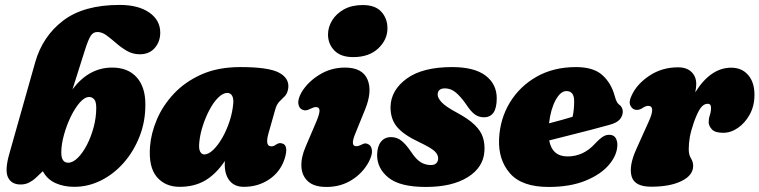

<svg xmlns="http://www.w3.org/2000/svg" viewBox="-20 -747 3085 780"><path d="M325 -543.5 274.5 -384Q341 -472.5 435.5 -472.5Q499.5 -472.5 535 -433.2Q570.5 -394 570.5 -323.5Q571 -254 547.2 -193.2Q523.5 -132.5 483 -86.2Q442.5 -40 390.5 -14Q338.5 12 281.5 12Q239.5 12 205.8 -3Q172 -18 154 -51.5L126 -25Q114 -13.5 98.5 -5.5Q83 2.5 63.5 2.5Q26.5 2.5 12.5 -26.5Q-1.5 -55.5 18.5 -124.5L123 -494Q153 -599.5 236.5 -663.2Q320 -727 466 -727Q542 -727 586.5 -696Q631 -665 631 -614.5Q631 -578 608.8 -552.2Q586.5 -526.5 548 -526.5Q519.5 -526.5 495.8 -540.2Q472 -554 451.8 -571.8Q431.5 -589.5 413 -603.2Q394.5 -617 375.5 -617Q358.5 -617 348.5 -601.5Q338.5 -586 325 -543.5ZM342.5 -353Q324 -353 304.2 -330.5Q284.5 -308 267.5 -273Q250.5 -238 239.8 -199Q229 -160 229 -127Q229 -86 257 -86Q276 -86 296 -105.8Q316 -125.5 333 -158.2Q350 -191 360.5 -230.2Q371 -269.5 371 -308.5Q371 -335 362.2 -344Q353.5 -353 342.5 -353Z M1070.5 -204.5Q1056 -152.5 1082 -152.5Q1089.5 -152.5 1094 -155Q1098.5 -157.5 1105.5 -162Q1116.5 -168 1126.5 -164Q1139 -161.5 1142.2 -146Q1145.5 -130.5 1135.5 -99.5Q1118 -48 1073.2 -18Q1028.5 12 970.5 12Q933 12 913 -12.5Q893 -37 893 -79Q893 -86 893.5 -93Q857 -39 813 -13.5Q769 12 710 12Q651 12 617 -28.2Q583 -68.5 589.5 -152Q593.5 -205.5 617.5 -262Q641.5 -318.5 686.8 -366.8Q732 -415 799 -444.8Q866 -474.5 956.5 -474.5Q1071 -474.5 1113.5 -451.8Q1156 -429 1151 -389Q1148 -367.5 1137.5 -356.8Q1127 -346 1115.5 -334.8Q1104 -323.5 1098 -301.5ZM790 -172.5Q786.5 -143 793 -131.2Q799.5 -119.5 810 -119.5Q826.5 -119.5 845.8 -137.8Q865 -156 882.5 -186.2Q900 -216.5 912.2 -253.2Q924.5 -290 927.5 -326.5Q929.5 -346.5 923 -358Q916.5 -369.5 903.5 -369.5Q886 -369.5 867.2 -351.2Q848.5 -333 832.5 -303.5Q816.5 -274 805 -239.5Q793.5 -205 790 -172.5Z M1415 -515Q1365 -515 1339 -541.2Q1313 -567.5 1312.5 -606Q1312.5 -636.5 1329.2 -664Q1346 -691.5 1377.5 -709Q1409 -726.5 1453.5 -726.5Q1504.5 -726.5 1529.2 -699.2Q1554 -672 1554 -632Q1554 -585.5 1516.5 -550.2Q1479 -515 1415 -515ZM1423.5 -204.5Q1402 -153 1427 -153Q1436.5 -153 1450 -160Q1464 -168 1475 -161.5Q1487.5 -157 1490.8 -138.5Q1494 -120 1478.5 -90Q1454 -44 1409 -15.8Q1364 12.5 1306.5 12.5Q1256.5 12.5 1231.5 -10Q1206.5 -32.5 1204.5 -70Q1202.5 -107.5 1222 -152L1266 -255Q1279 -286.5 1278 -299.2Q1277 -312 1263 -312Q1255 -312 1238.5 -304Q1222 -295 1209.5 -301Q1195.5 -305.5 1192.2 -324.5Q1189 -343.5 1205 -372Q1230.5 -414.5 1277.8 -443.5Q1325 -472.5 1381 -472.5Q1452.5 -472.5 1473 -424Q1493.5 -375.5 1462.5 -300.5Z M1730.5 -76.5Q1745.5 -76.5 1752.8 -84.2Q1760 -92 1760 -103.5Q1760 -119.5 1745.2 -133.2Q1730.5 -147 1681 -170.5Q1619.5 -199.5 1592.8 -231.5Q1566 -263.5 1566.5 -313.5Q1568.5 -381.5 1632.8 -428Q1697 -474.5 1816.5 -474.5Q1907 -474.5 1952.5 -440Q1998 -405.5 1998 -347.5Q1998 -270.5 1946 -270.5Q1925.5 -270.5 1909.2 -282Q1893 -293.5 1873 -324Q1852.5 -353.5 1832.2 -370.8Q1812 -388 1787.5 -388Q1758 -388 1758 -361.5Q1759 -347.5 1774.8 -330.8Q1790.5 -314 1835 -290Q1883.5 -264 1908.5 -239.5Q1933.5 -215 1941.8 -189Q1950 -163 1948 -133Q1944 -67 1880.2 -27.2Q1816.5 12.5 1710 12.5Q1605.5 12.5 1558.8 -24.8Q1512 -62 1512 -117.5Q1512.5 -152 1527.5 -171Q1542.5 -190 1568.5 -190Q1593.5 -190 1612.2 -174.2Q1631 -158.5 1649 -131.5Q1670.5 -99 1689.5 -87.8Q1708.5 -76.5 1730.5 -76.5Z M2488 -159.5Q2488 -118.5 2455 -78.8Q2422 -39 2359.2 -13.2Q2296.5 12.5 2208.5 12.5Q2100 12.5 2051.8 -42.8Q2003.5 -98 2007.5 -183.5Q2011.5 -265 2051.5 -330.8Q2091.5 -396.5 2160.2 -435.5Q2229 -474.5 2320 -474.5Q2391 -474.5 2427.2 -441.8Q2463.5 -409 2477.5 -356.5Q2484.5 -330 2494 -323Q2510 -312.5 2510 -293.5Q2510 -276.5 2498 -262Q2486 -247.5 2453 -239Q2423 -230.5 2381.5 -219.8Q2340 -209 2295.2 -197.8Q2250.5 -186.5 2211 -176.5Q2223.5 -111.5 2285.5 -111.5Q2349.5 -111.5 2396 -162Q2416.5 -184 2430.5 -192.5Q2444.5 -201 2460.5 -199Q2475.5 -197 2481.8 -185.2Q2488 -173.5 2488 -159.5ZM2281 -377Q2257 -377 2237 -340Q2217 -303 2210.5 -246Q2236 -252.5 2261.2 -259.5Q2286.5 -266.5 2306 -272.5Q2312.5 -298.5 2312.5 -336.5Q2312.5 -377 2281 -377Z M2567 -300.5Q2550.5 -300.5 2541.8 -316.5Q2533 -332.5 2545.5 -358Q2566.5 -405 2617.8 -439.2Q2669 -473.5 2734.5 -473.5Q2769.5 -473.5 2789 -454.8Q2808.5 -436 2808.5 -405.5Q2808.5 -391.5 2804.5 -372Q2867 -472 2950.5 -472Q2993.5 -472 3019.2 -442.5Q3045 -413 3045 -362Q3045 -317 3026 -282.2Q3007 -247.5 2978 -227.5Q2949 -207.5 2918 -207.5Q2884.5 -207.5 2871.8 -221.8Q2859 -236 2859 -250.5Q2859 -265.5 2863.8 -279.2Q2868.5 -293 2868.5 -309Q2868.5 -325.5 2855 -325.5Q2839 -325.5 2826.2 -308.2Q2813.5 -291 2798.5 -249Q2786.5 -214 2782.2 -189.2Q2778 -164.5 2778 -140.5Q2778 -118 2787 -103.8Q2796 -89.5 2796 -73Q2796 -35 2749.2 -11.8Q2702.5 11.5 2625.5 11.5Q2558 11.5 2546 -30.2Q2534 -72 2564.5 -140L2616.5 -255.5Q2644 -317 2613 -317Q2604 -317 2591.5 -309Q2579 -300.5 2567 -300.5Z"/></svg>

Font: Fraunces 72pt SuperSoft Black
Style: Italic
Weight: 900
Italic angle: -16°
Version: Version 1.000;[b76b70a41]